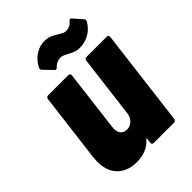

<svg xmlns="http://www.w3.org/2000/svg" viewBox="-211 -811 916 916"><g transform="rotate(-45 247.5 -352.5)"><path d="M347 -517H484Q495 -517 495 -505L434 -12Q433 -7 429.5 -3.5Q426 0 421 0H283Q278 0 275 -3.5Q272 -7 273 -12L276 -36Q277 -39 275 -39.5Q273 -40 271 -37Q232 8 162 8Q103 8 66.5 -26.5Q30 -61 30 -128Q30 -137 32 -159L75 -505Q75 -510 79 -513.5Q83 -517 88 -517H225Q236 -517 236 -505L198 -196Q197 -191 197 -182Q197 -160 208 -147.5Q219 -135 239 -135Q259 -135 274 -148Q289 -161 294 -183L334 -505Q334 -510 338 -513.5Q342 -517 347 -517ZM299 -587Q295 -589 285.5 -594Q276 -599 270 -601Q264 -603 257 -603Q232 -603 212 -583Q208 -577 202 -577Q198 -577 195 -581L153 -625Q146 -632 151 -642Q168 -675 197 -694Q226 -713 259 -713Q278 -713 292.5 -707.5Q307 -702 326 -690Q330 -688 338 -683Q346 -678 353 -675.5Q360 -673 367 -673Q393 -673 410 -694Q420 -706 427 -697L467 -651Q470 -648 470 -643Q470 -640 467 -634Q449 -603 419.5 -586.5Q390 -570 357 -570Q340 -570 328 -574Q316 -578 299 -587Z"/></g></svg>

Font: Barlow Semi Condensed ExtraBold
Style: Italic
Weight: 800
Width: 4
Italic angle: -7°
Designer: Jeremy Tribby
Foundry: Tribby Type
Version: Version 1.408